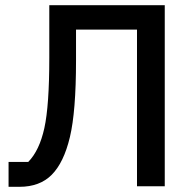

<svg xmlns="http://www.w3.org/2000/svg" viewBox="-20 -718 742 740"><path d="M13 2V-94H89Q132 -138 151 -224.5Q170 -311 170 -495V-698H615V0H508V-604H273V-484Q273 -289 249.5 -190Q226 -91 179 -44Q133 2 55 2Z"/></svg>

Font: Anuphan Medium
Style: Regular
Weight: 500
Designer: Mike Abbink, Paul van der Laan, Pieter van Rosmalen, Mint Tantisuwanna
Foundry: Bold Monday; Cadson Demak
Version: Version 3.002;hotconv 1.0.109;makeotfexe 2.5.65596